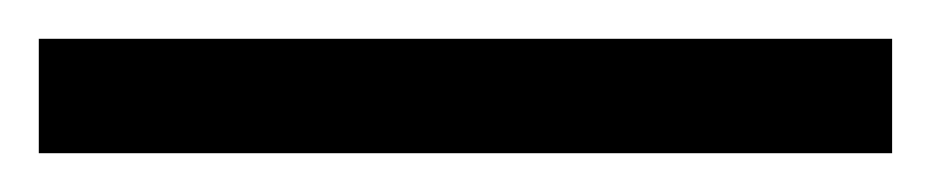

<svg xmlns="http://www.w3.org/2000/svg" viewBox="-25 -839 480 99"><path d="M-5 -760V-819H435V-760Z"/></svg>

Font: Noto Serif Armenian SemiCondensed Black
Style: Regular
Weight: 900
Width: 4
Designer: Monotype Design Team
Foundry: Monotype Imaging Inc.
Version: Version 2.008; ttfautohint (v1.8.4.7-5d5b)